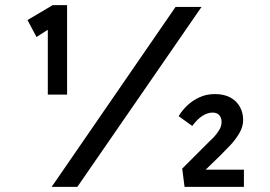

<svg xmlns="http://www.w3.org/2000/svg" viewBox="-20 -727 1050 747"><path d="M166 -359V-633L172 -615L122 -583L87 -649L185 -707H241V-359H204Q196 -359 187 -359Q178 -359 166 -359ZM181 0 663 -700H764L281 0ZM698 0 689 -71 789 -171Q798 -179 810.5 -192Q823 -205 832.5 -220.5Q842 -236 842 -252Q842 -269 833 -279Q824 -289 807 -289Q788 -289 768 -276.5Q748 -264 728 -237L675 -275Q688 -297 708.5 -316.5Q729 -336 756 -348.5Q783 -361 816 -361Q852 -361 876.5 -347.5Q901 -334 913.5 -311Q926 -288 926 -260Q926 -234 911 -208.5Q896 -183 875.5 -161.5Q855 -140 838 -123L771 -58L775 -67H929V0Z"/></svg>

Font: Lexend Peta
Style: Regular
Weight: 400
Designer: Bonnie Shaver-Troup, Thomas Jockin
Foundry: Lexend
Version: Version 1.007